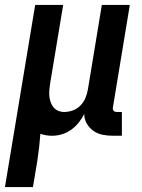

<svg xmlns="http://www.w3.org/2000/svg" viewBox="-53 -540 573 775"><path d="M-33 215 89 -520H202L150 -207Q148 -194 146.5 -180.5Q145 -167 146 -154Q147 -141 151 -129Q155 -117 162.5 -107.5Q170 -98 181.5 -93Q193 -88 206 -88Q224 -88 241.5 -94.5Q259 -101 272 -114.5Q285 -128 292 -145Q299 -162 302 -180L358 -520H471L403 -108Q402 -104 402.5 -100Q403 -96 405.5 -93Q408 -90 411.5 -89Q415 -88 419 -88H439V8H403Q382 8 361.5 4Q341 0 324.5 -11.5Q308 -23 297.5 -41Q287 -59 287 -80Q278 -62 265 -45.5Q252 -29 234.5 -16.5Q217 -4 197 2Q177 8 158 8Q145 8 133 6Q121 4 110 0Q108 27 105 54Q102 81 98 107L80 215Z"/></svg>

Font: Iosevka Oblique
Style: Bold
Weight: 700
Italic angle: -9°
Monospace: yes
Designer: Belleve Invis
Foundry: Belleve Invis
Version: Version 32.5.0; ttfautohint (v1.8.4)